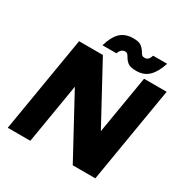

<svg xmlns="http://www.w3.org/2000/svg" viewBox="-197 -1051 1176 1215"><g transform="rotate(30 391.0 -444.0)"><path d="M142 -700H316L546 -276L617 -700H782L665 0H500L263 -437L190 0H25ZM457 -767Q451 -778 445 -784Q439 -790 429 -790Q398 -790 385 -752H283Q304 -824 339 -856Q374 -888 432 -888Q471 -888 488.5 -875.5Q506 -863 520 -841Q527 -828 533.5 -822Q540 -816 552 -816Q569 -816 578.5 -826Q588 -836 594 -855H696Q675 -788 640 -753Q605 -718 548 -718Q506 -718 488 -731Q470 -744 457 -767Z"/></g></svg>

Font: Oak Sans ExtraBold
Style: Italic
Weight: 800
Italic angle: -9.49998°
Foundry: Erik Kennedy, Walven
Version: Version 1.000